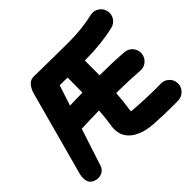

<svg xmlns="http://www.w3.org/2000/svg" viewBox="-189 -993 1321 1321"><g transform="rotate(-45 471.5 -332.5)"><path d="M939.9 -689.9Q948.2 -656.2 929.7 -627Q911.1 -597.7 877.4 -589.4Q811 -574.2 742.4 -566.9Q673.8 -559.6 602.5 -559.6Q597.7 -559.6 589.8 -559.6Q589.8 -552.7 589.8 -546.4Q589.8 -515.1 589.8 -482.2Q589.8 -449.2 589.4 -416Q653.8 -415.5 714.1 -413.6Q774.4 -411.6 823.7 -407.2Q858.4 -404.3 880.9 -377.9Q903.3 -351.6 900.4 -316.9Q897.5 -282.7 871.1 -260Q844.7 -237.3 810.1 -240.2Q765.1 -243.7 706.3 -246.1Q647.5 -248.5 584 -249Q581.5 -211.9 578.1 -178Q574.7 -144 569.8 -114.3Q567.9 -102.1 567.4 -97.2Q566.9 -92.3 566.9 -89.4Q566.9 -87.4 584 -85.9Q601.1 -84.5 618.2 -83.5Q664.6 -80.6 703.1 -78.9Q741.7 -77.1 787.1 -77.1Q802.7 -77.1 816.9 -77.1Q831.1 -77.1 845.7 -77.6Q880.4 -78.6 905.8 -54.7Q931.2 -30.8 931.6 3.9Q932.6 38.1 908.4 63.2Q884.3 88.4 849.6 89.4Q833.5 89.8 818.1 89.8Q802.7 89.8 787.1 89.8Q738.8 89.8 697 88.1Q655.3 86.4 608.4 83.5Q580.1 82 544.2 73.5Q508.3 64.9 474.9 46.1Q441.4 27.3 419.9 -4.4Q398.4 -36.1 398.4 -84.5Q398.4 -95.2 399.4 -103.8Q400.4 -112.3 402.3 -121.6Q406.7 -147.5 409.9 -179.4Q413.1 -211.4 415.5 -247.6Q369.6 -246.6 324 -245.4Q278.3 -244.1 242.7 -242.2L155.3 25.9Q146 58.6 115.5 72Q85 85.4 50.3 71.8Q19 59.6 12.2 31Q5.4 2.4 13.2 -30.8L180.7 -647Q189.9 -681.2 211.2 -706.8Q232.4 -732.4 269 -730.5Q277.8 -730 311.3 -729.5Q344.7 -729 389.6 -728.5Q434.6 -728 479.7 -727.5Q524.9 -727.1 558.8 -726.8Q592.8 -726.6 602.5 -726.6Q665.5 -726.6 724.9 -732.9Q784.2 -739.3 839.4 -752.4Q873 -760.7 902.6 -742.2Q932.1 -723.6 939.9 -689.9ZM347.2 -561.5 298.3 -412.1Q328.1 -413.1 359.6 -413.8Q391.1 -414.6 421.9 -415Q422.4 -449.2 422.6 -482.4Q422.9 -515.6 422.9 -546.4Q422.9 -553.2 422.9 -560.5Q403.8 -561 384.5 -561Q365.2 -561 347.2 -561.5Z"/></g></svg>

Font: Mikhak-FD Black
Style: Regular
Weight: 900
Designer: Amin Abedi
Version: Version 3.2